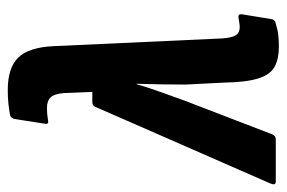

<svg xmlns="http://www.w3.org/2000/svg" viewBox="-168 -589 739 495"><g transform="rotate(-90 201.5 -341.5)"><path d="M330 8Q296 8 276 -3.5Q256 -15 246.5 -46Q237 -77 236 -134L231 -232Q231 -263 231.5 -294Q232 -325 233 -359H232Q222 -325 211 -294.5Q200 -264 188 -231L103 -10Q99 0 90 0H-19Q-30 0 -24 -14L173 -464Q176 -473 186 -473H212L209 -547Q207 -571 198 -580.5Q189 -590 170 -590Q154 -590 138 -587Q133 -586 131 -588Q129 -590 130 -595L142 -672Q143 -682 152 -685Q183 -691 217 -691Q274 -691 300.5 -664Q327 -637 330 -573L350 -137Q352 -112 358.5 -102.5Q365 -93 379 -93Q384 -93 390 -94Q396 -95 403 -96Q414 -98 412 -86L400 -13Q399 -2 388 0Q372 5 357.5 6.5Q343 8 330 8Z"/></g></svg>

Font: Sofia Sans Condensed ExtraBold
Style: Italic
Weight: 800
Italic angle: -9°
Version: Version 4.100